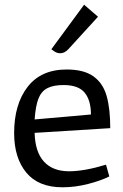

<svg xmlns="http://www.w3.org/2000/svg" viewBox="-20 -785 523 815"><path d="M430 -86 444 -36Q408 -18 353.5 -4Q299 10 245 10Q143 10 91.5 -52.5Q40 -115 40 -220Q40 -342 97 -416Q154 -490 263 -490Q336 -490 376.5 -461Q417 -432 432.5 -378Q448 -324 448 -241L127 -221Q129 -140 166.5 -99Q204 -58 273 -58Q338 -58 430 -86ZM127 -278 366 -299Q366 -359 339.5 -391.5Q313 -424 250 -424Q206 -424 180.5 -410.5Q155 -397 143 -366Q131 -335 127 -278ZM198 -576 337 -765 396 -714 270 -576Q254 -559 236 -559Q226 -559 218.5 -562.5Q211 -566 205.5 -570.5Q200 -575 198 -576Z"/></svg>

Font: Enriqueta
Style: Regular
Weight: 400
Designer: Viviana Monsalve, Gustavo Ibarra
Foundry: 72Puntos
Version: Version 2.000